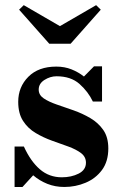

<svg xmlns="http://www.w3.org/2000/svg" viewBox="-20 -734 492 764"><path d="M218.5 -630 362.5 -713.5 381 -695.5 261 -560H176L56 -695.5L74.5 -713.5ZM69.5 10H38V-151H75Q101.5 -92.5 138.5 -60.5Q175.5 -28.5 226 -28.5Q264 -28.5 293 -43.2Q322 -58 322 -86.5Q322 -110 302.5 -124.8Q283 -139.5 252.2 -150.8Q221.5 -162 187 -174.2Q152.5 -186.5 121.8 -204.8Q91 -223 71.8 -252.8Q52.5 -282.5 52.5 -329Q52.5 -388 92.8 -428.5Q133 -469 204 -469Q237 -469 264.5 -458Q292 -447 314 -429.5L354 -470H386V-330H349.5Q331 -369 296.5 -399.8Q262 -430.5 205 -430.5Q180 -430.5 157 -416Q134 -401.5 134 -377.5Q134 -356 154 -342.5Q174 -329 205.5 -318.2Q237 -307.5 272.5 -295Q308 -282.5 339.5 -264Q371 -245.5 391 -216.8Q411 -188 411 -143.5Q411 -91.5 385.8 -57.5Q360.5 -23.5 320.5 -6.8Q280.5 10 236 10Q199.5 10 168.2 -2.5Q137 -15 112 -36.5Z"/></svg>

Font: Bodoni* 06pt
Style: Bold
Weight: 700
Version: Version 2.3